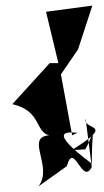

<svg xmlns="http://www.w3.org/2000/svg" viewBox="-20 -582 370 684"><path d="M218 10C244 -83 272 81 307 13L285 -159C275 -115 398 -147 235 -47L284 -50C332 -135 308 -196 307 1C141 -123 226 -111 256 -109L237 -100L197 -317L258 -406L309 -562L144 -540L188 -357H157L24 -211C128 -187 104 -113 155 -100C68 -93 171 12 117 82Z"/></svg>

Font: Asimov Silicon
Style: Regular
Weight: 400
Designer: Google
Version: Version 2.000980; 2014